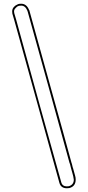

<svg xmlns="http://www.w3.org/2000/svg" viewBox="-20 -812 469 1025"><path d="M56 -705 46 -739Q45 -743 45 -751Q45 -764 53 -773.5Q61 -783 69 -786L77 -790Q82 -792 93 -792Q122 -792 135 -759H136Q173 -623 249 -351Q325 -79 362 58Q364 62 366 72Q368 82 370 86Q372 92 375.5 106Q379 120 381 126Q384 135 384 147Q384 183 350 192Q344 193 337 193Q305 193 297 164Q194 -206 56 -705ZM66 -708Q203 -209 307 161Q313 183 337 183Q342 183 348 182Q374 174 374 147L371 129Q369 122 365.5 108.5Q362 95 360 89Q359 85 357.5 79.5Q356 74 355 69.5Q354 65 353 61H352Q315 -76 240 -345.5Q165 -615 128 -749L126 -755Q115 -782 93 -782Q84 -782 81 -781H80V-780Q77 -780 73 -777.5Q69 -775 62 -767.5Q55 -760 55 -751Q55 -744 56 -742Z"/></svg>

Font: Soda Fountain
Style: Outline
Weight: 400
Version: Version 1.0